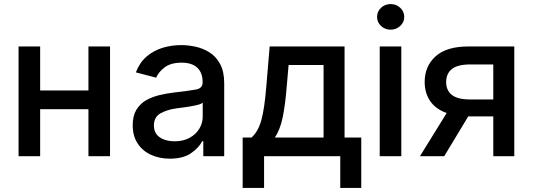

<svg xmlns="http://www.w3.org/2000/svg" viewBox="-20 -777 2650 955"><path d="M179.7 -545.9V-327.1H419.9V-545.9H527.3V0H419.9V-233.9H179.7V0H72.3V-545.9Z M824.7 12.2Q772.5 12.2 730.7 -7.1Q689 -26.4 664.6 -63.5Q640.1 -100.6 640.1 -154.3Q640.1 -200.7 658.2 -230.7Q676.3 -260.7 706.5 -278.1Q736.8 -295.4 774.2 -304.2Q811.5 -313 850.1 -317.4Q922.4 -325.7 955.1 -331.8Q987.8 -337.9 987.8 -366.7V-369.6Q987.8 -415 961.2 -440.2Q934.6 -465.3 883.3 -465.3Q829.6 -465.3 798.8 -441.9Q768.1 -418.5 756.8 -390.6L655.8 -417Q674.3 -465.8 709 -495.6Q743.7 -525.4 788.3 -539.1Q833 -552.7 881.8 -552.7Q914.6 -552.7 951.7 -544.9Q988.8 -537.1 1021.5 -516.8Q1054.2 -496.6 1074.7 -459Q1095.2 -421.4 1095.2 -362.3V0H991.2V-74.7H985.8Q969.7 -42.5 930.4 -15.1Q891.1 12.2 824.7 12.2ZM848.6 -74.2Q892.1 -74.2 923.3 -91.6Q954.6 -108.9 971.4 -136.7Q988.3 -164.6 988.3 -196.8V-266.6Q980.5 -258.8 954.8 -253.2Q929.2 -247.6 900.9 -243.7Q872.6 -239.7 856 -237.8Q810.5 -231.4 778.1 -213.1Q745.6 -194.8 745.6 -152.8Q745.6 -113.8 774.7 -94Q803.7 -74.2 848.6 -74.2Z M1187 157.7V-92.8H1231Q1265.1 -123.5 1280.5 -181.6Q1295.9 -239.7 1304.2 -342.8L1321.3 -545.9H1693.8V-92.8H1776.9V157.7H1672.4V0H1293.5V157.7ZM1346.7 -92.8H1589.4V-453.6H1415.5L1405.8 -342.8Q1398.9 -255.4 1386 -192.9Q1373 -130.4 1346.7 -92.8Z M1868.7 0V-545.9H1976.1V0ZM1922.9 -629.4Q1895 -629.4 1875.2 -647.9Q1855.5 -666.5 1855.5 -692.9Q1855.5 -719.7 1875.2 -738.3Q1895 -756.8 1922.9 -756.8Q1950.7 -756.8 1970.7 -738.3Q1990.7 -719.7 1990.7 -692.9Q1990.7 -666.5 1970.7 -647.9Q1950.7 -629.4 1922.9 -629.4Z M2538.1 0H2433.6V-198.2H2310.5Q2310.1 -198.2 2309.1 -198.2L2189.5 0H2068.8L2201.7 -214.8Q2147 -234.4 2119.6 -274.4Q2092.3 -314.5 2092.3 -369.1Q2092.3 -447.8 2146.7 -496.8Q2201.2 -545.9 2309.6 -545.9H2538.1ZM2433.6 -282.2V-456.5H2320.3Q2255.9 -456.5 2227.5 -433.6Q2199.2 -410.6 2199.2 -368.7Q2199.2 -327.1 2227.8 -304.7Q2256.3 -282.2 2319.8 -282.2Z"/></svg>

Font: Inter Medium
Style: Regular
Weight: 500
Designer: Rasmus Andersson
Foundry: rsms
Version: Version 4.001;git-9221beed3